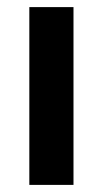

<svg xmlns="http://www.w3.org/2000/svg" viewBox="-20 -520 288 540"><path d="M62.5 0V-500H186.7V0Z"/></svg>

Font: Funnel Display SemiBold
Style: Regular
Weight: 600
Designer: NORD ID, Kristian Moeller
Foundry: Dicotype
Version: Version 1.000